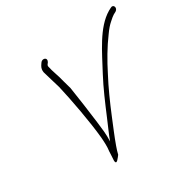

<svg xmlns="http://www.w3.org/2000/svg" viewBox="-163 -862 991 1012"><g transform="rotate(-30 332.0 -356.0)"><path d="M172 -634C164 -621 163 -609 165 -597C174 -563 187 -525 197 -489C218 -400 247 -244 256 -147C258 -121 260 -89 256 -63L255 -41C255 -31 253 -16 253 -6C256 23 279 -13 288 -24C291 -38 296 -53 302 -70C319 -118 340 -166 361 -218C389 -286 420 -356 454 -420C485 -482 523 -547 562 -599C578 -622 593 -639 607 -651C620 -663 630 -671 638 -676L653 -684C674 -697 662 -727 641 -714L626 -706C538 -654 485 -534 430 -432C396 -368 365 -295 336 -226C318 -182 301 -147 286 -106C288 -150 283 -183 278 -226C274 -263 252 -419 246 -454L232 -504C224 -541 208 -576 201 -612C201 -615 201 -618 203 -621L211 -632C213 -637 215 -641 214 -646C212 -659 190 -662 180 -646Z"/></g></svg>

Font: Stray Cat
Style: CnObl
Weight: 400
Version: Version 1.0